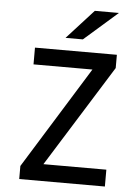

<svg xmlns="http://www.w3.org/2000/svg" viewBox="-61 -969 737 1016"><g transform="rotate(5 308.0 -461.0)"><path d="M80 0V-69.5L439 -649L458.5 -611H102.5V-700H537.5V-629.5L177 -51.5L158.5 -89.5H535V0ZM259 -765.5 401 -921.5H529L351 -765.5Z"/></g></svg>

Font: Overpass Mono Light Medium
Style: Regular
Weight: 500
Monospace: yes
Version: Version 4.000